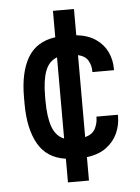

<svg xmlns="http://www.w3.org/2000/svg" viewBox="-52 -663 588 809"><g transform="rotate(-5 241.5 -259.0)"><path d="M202.6 103.5V3.4Q122.6 -7.8 85.9 -72.3Q49.3 -136.7 49.3 -242.2V-270.5Q49.3 -375.5 85.9 -437.5Q122.6 -499.5 202.6 -510.3V-622.1H291.5V-511.2Q342.3 -505.4 374.5 -482.7Q406.7 -460 421.9 -427.2Q437 -394.5 437 -358.9V-350.6H345.7V-354Q345.7 -378.4 334.2 -398.9Q322.8 -419.4 291.5 -427.2V-80.1Q323.2 -88.9 334.7 -111.6Q346.2 -134.3 346.2 -158.7V-162.1H437V-153.8Q437 -118.2 421.9 -84.2Q406.7 -50.3 374.5 -26.1Q342.3 -2 291.5 4.4V103.5ZM138.2 -247.1Q138.2 -178.2 153.1 -137Q168 -95.7 202.6 -82V-425.3Q168 -412.6 153.1 -373.3Q138.2 -334 138.2 -265.1Z"/></g></svg>

Font: Kay Pho Du SemiBold
Style: Regular
Weight: 600
Designer: Victor Gaultney, Khu Oo Reh
Foundry: SIL International
Version: Version 3.000